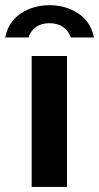

<svg xmlns="http://www.w3.org/2000/svg" viewBox="-24 -738 390 758"><path d="M240.5 -517V0H101V-517ZM347 -590Q334 -653 284.5 -685.2Q235 -717.5 171.5 -717.5Q108.5 -717.5 59 -685.5Q9.5 -653.5 -3.5 -590H88.5Q96 -615 117.5 -630.8Q139 -646.5 171.5 -646.5Q203.5 -646.5 225.5 -630.8Q247.5 -615 255.5 -590Z"/></svg>

Font: Public Sans
Style: Bold
Weight: 700
Designer: The Public Sans project authors (U.S. Web Design System). Libre Franklin designed by Pablo Impallari and Rodrigo Fuenzal
Version: Version 1.008; ttfautohint (v1.8.1) -l 8 -r 50 -G 200 -x 14 